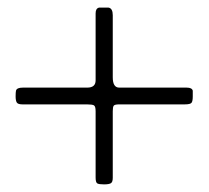

<svg xmlns="http://www.w3.org/2000/svg" viewBox="-20 -462 548 504"><path d="M22 -224Q24 -232 40 -232H209Q231 -232 231 -251V-427Q231 -440 240 -442Q243 -442 252 -442Q261 -442 265 -442Q276 -440 276 -422V-259Q276 -232 293 -232H470Q484 -232 486 -224Q486 -220 486 -208.5Q486 -197 483 -192.5Q480 -188 465 -188H293Q281 -188 278.5 -184.5Q276 -181 276 -170V5Q276 16 271 19Q266 22 253 22Q240 22 235.5 19.5Q231 17 231 4V-170Q231 -183 226.5 -185.5Q222 -188 208 -188H39Q27 -188 24 -193Q21 -198 21 -209Q21 -220 22 -224Z"/></svg>

Font: Sorts Mill Goudy
Style: Italic
Weight: 400
Italic angle: -7.40001°
Version: Version 003.101